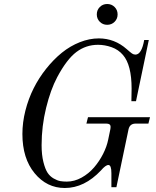

<svg xmlns="http://www.w3.org/2000/svg" viewBox="-20 -922 780 960"><path d="M92 -252Q92 -310 107 -369Q122 -428 148 -480Q174 -532 211 -578.5Q248 -625 289.5 -658.5Q331 -692 379 -711Q427 -730 474 -730Q553 -730 614 -676Q632 -660 640 -654.5Q648 -649 657 -649Q688 -649 701 -722H724L660 -416H637Q638 -435 638 -479Q638 -597 595 -647Q572 -674 538 -686Q504 -698 470 -698Q410 -698 362 -662Q314 -626 266 -536Q233 -474 210.5 -382.5Q188 -291 188 -196Q188 -148 197 -112Q206 -76 218 -58Q230 -40 248.5 -29.5Q267 -19 281.5 -16.5Q296 -14 314 -14Q352 -14 388 -34Q424 -54 450.5 -85Q477 -116 495.5 -152.5Q514 -189 521 -224L532 -277Q533 -281 533 -288Q533 -304 512 -304H412L420 -336H730L722 -304H658Q630 -304 623 -277L562 14H537V-56Q537 -97 522 -97Q508 -97 485 -70Q402 18 304 18Q214 18 153 -56Q92 -130 92 -252ZM479 -813Q464 -828 464 -850Q464 -872 479 -887Q494 -902 516 -902Q538 -902 553 -887Q568 -872 568 -850Q568 -828 553 -813Q538 -798 516 -798Q494 -798 479 -813Z"/></svg>

Font: Old Standard TT
Style: Italic
Weight: 400
Italic angle: -15.2°
Designer: Alexey Kryukov <alexios@thessalonica.org.ru>
Version: Version 2.2